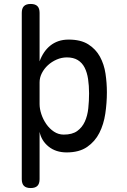

<svg xmlns="http://www.w3.org/2000/svg" viewBox="-20 -760 640 970"><path d="M90 -695Q90 -718 101 -729Q112 -740 135 -740Q158 -740 169 -729Q180 -718 180 -695V-450Q189 -475 202.5 -495Q216 -515 234 -529.5Q252 -544 275 -552Q298 -560 327 -560Q388 -560 426 -536Q464 -512 485 -473.5Q506 -435 513 -388Q520 -341 520 -294Q520 -240 512 -186Q504 -132 482 -88.5Q460 -45 420 -17.5Q380 10 317 10Q262 10 225.5 -19.5Q189 -49 180 -94V145Q180 168 169 179Q158 190 135 190Q112 190 101 179Q90 168 90 145ZM318 -470Q291 -470 266 -459Q241 -448 222 -430.5Q203 -413 191.5 -390.5Q180 -368 180 -344V-234Q180 -210 189 -183Q198 -156 214 -133Q230 -110 252.5 -95Q275 -80 302 -80Q345 -80 370 -98Q395 -116 408.5 -145.5Q422 -175 426 -212.5Q430 -250 430 -288Q430 -327 425 -360.5Q420 -394 407.5 -418.5Q395 -443 373 -456.5Q351 -470 318 -470Z"/></svg>

Font: Maple Mono NL
Style: Regular
Weight: 400
Monospace: yes
Designer: subframe7536
Version: Version 7.000